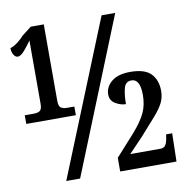

<svg xmlns="http://www.w3.org/2000/svg" viewBox="-80 -796 846 873"><g transform="rotate(-10 342.5 -359.5)"><path d="M22 -287V-327H65Q81 -327 91.5 -333.5Q102 -340 102 -366V-658Q86 -635 68.5 -615Q51 -595 38 -595Q27 -595 19 -607.5Q11 -620 11 -639Q28 -644 46 -658Q64 -672 75 -685L119 -719H179V-366Q179 -340 190 -333.5Q201 -327 217 -327H251V-287ZM156 0 445 -714H508L220 0ZM405 0V-63L495 -163Q534 -208 550.5 -243.5Q567 -279 567 -325Q567 -399 527 -399Q499 -399 491.5 -368.5Q484 -338 484 -297Q460 -297 436 -311.5Q412 -326 412 -354Q412 -389 442 -413.5Q472 -438 528 -438Q595 -438 623.5 -408.5Q652 -379 652 -329Q652 -298 639.5 -273.5Q627 -249 600 -218Q573 -187 528 -137L464 -70H602Q619 -70 626 -80Q633 -90 636 -105L640 -130H668L665 0Z"/></g></svg>

Font: Noto Serif ExtraCondensed
Style: Bold
Weight: 700
Width: 2
Designer: Monotype Design Team
Foundry: Monotype Imaging Inc.
Version: Version 2.014; ttfautohint (v1.8.4.7-5d5b)